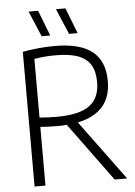

<svg xmlns="http://www.w3.org/2000/svg" viewBox="-62 -991 731 1038"><g transform="rotate(-5 304.0 -472.5)"><path d="M517.5 0 285.5 -317Q265 -315 236 -315Q181 -315 142 -318.5V0H83V-731Q127 -739 169 -743.2Q211 -747.5 258.5 -747.5Q394.5 -747.5 460.8 -694.8Q527 -642 527 -534Q527.5 -448.5 482 -396Q436.5 -343.5 346 -325L585.5 0ZM469 -533Q469 -590.5 447.5 -626.5Q426 -662.5 380 -679.8Q334 -697 259.5 -697Q226 -697 199.2 -694.8Q172.5 -692.5 142 -687.5V-369Q190 -365 235 -365Q357.5 -365 413.2 -405.8Q469 -446.5 469 -533ZM192 -806 133 -945H184.5L238.5 -806ZM340.5 -806 281.5 -945H333L387 -806Z"/></g></svg>

Font: Encode Sans Semi Condensed Light
Style: Regular
Weight: 300
Width: 4
Designer: Multiple Designers
Foundry: Impallari Type
Version: Version 2.000